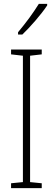

<svg xmlns="http://www.w3.org/2000/svg" viewBox="-20 -969 272 989"><path d="M223 -941V-949H180C148 -898 117 -856 73 -803V-791H95C134 -828 192 -894 223 -941ZM195 0V-25L135 -31V-682L195 -689V-714H37V-689L98 -682V-31L37 -25V0Z"/></svg>

Font: Noto Sans Sinhala UI ExtraCondensed ExtraLight
Style: Regular
Weight: 200
Width: 2
Designer: Jelle Bosma - Monotype Design Team
Foundry: Monotype Imaging Inc.
Version: Version 2.006